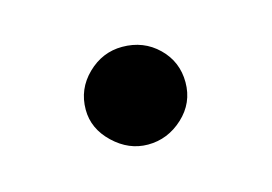

<svg xmlns="http://www.w3.org/2000/svg" viewBox="-36 -351 344 243"><g transform="rotate(-15 135.5 -230.0)"><path d="M135 -166Q110 -166 90 -185Q70 -204 70 -229Q70 -256 89.5 -275Q109 -294 135 -294Q163 -294 182 -275.5Q201 -257 201 -230Q201 -203 181 -184.5Q161 -166 135 -166Z"/></g></svg>

Font: Teachers Medium
Style: Regular
Weight: 500
Designer: Alfredo Marco Pradil, Chank Diesel
Version: Version 1.001